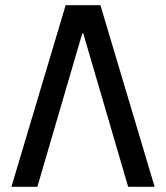

<svg xmlns="http://www.w3.org/2000/svg" viewBox="-20 -720 640 740"><path d="M367 -700H233L24 0H124L297 -591H301L474 0H576Z"/></svg>

Font: CommitMono
Style: 500Regular
Weight: 500
Monospace: yes
Designer: Eigil Nikolajsen
Foundry: Eigil Nikolajsen
Version: Version 1.143